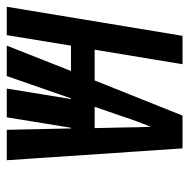

<svg xmlns="http://www.w3.org/2000/svg" viewBox="-44 -544 560 568"><g transform="rotate(90 236.0 -260.0)"><path d="M-28 0 58 -520H142L99 -260H190L294 -520H391L426 0H336L332 -190H330L299 0H214L245 -190H243L177 0H87L162 -190H87L56 0ZM331 -260 329 -347Q329 -366 328.5 -386Q328 -406 327 -426Q319 -406 311.5 -386Q304 -366 298 -347L268 -260Z"/></g></svg>

Font: Iosevka SS18 Heavy
Style: Italic
Weight: 900
Italic angle: -9°
Monospace: yes
Designer: Belleve Invis
Foundry: Belleve Invis
Version: Version 25.1.1; ttfautohint (v1.8.4)